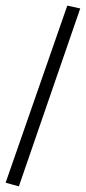

<svg xmlns="http://www.w3.org/2000/svg" viewBox="-25 -655 305 682"><path d="M42 7 -5 -6 214 -635 260 -625Z"/></svg>

Font: UnnaBold
Style: Bold
Weight: 700
Designer: Jorge de Buen Unna
Foundry: Omnibus-Type
Version: Version 2.008;hotconv 1.0.109;makeotfexe 2.5.65596